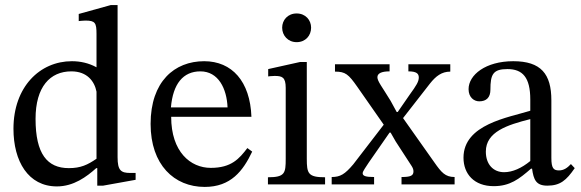

<svg xmlns="http://www.w3.org/2000/svg" viewBox="-20 -726 2287 756"><path d="M514 -18V-45H493C456 -45 443 -55 443 -107V-706H416L290 -671V-643C290 -643 307 -645 316 -645C355 -645 360 -636 360 -592V-461C329 -478 296 -485 263 -485C137 -485 33 -384 33 -219C33 -91 91 8 204 8C270 8 321 -30 359 -64H363V5H386ZM360 -101C325 -77 298 -64 251 -64C166 -64 120 -120 120 -258C120 -384 177 -445 261 -445C323 -445 352 -406 360 -365Z M954 -143C922 -101 891 -65 810 -65C730 -65 654 -128 654 -266H970C965 -406 893 -485 784 -485C667 -485 573 -405 573 -238C573 -77 666 10 786 10C889 10 937 -53 973 -129ZM653 -303C661 -396 701 -445 769 -445C840 -445 873 -377 876 -303Z M1148 -673C1113 -673 1091 -647 1091 -617C1091 -586 1114 -560 1148 -560C1183 -560 1205 -586 1205 -617C1205 -647 1183 -673 1148 -673ZM1260 -28C1193 -28 1188 -43 1188 -101V-482H1162L1036 -454V-425C1036 -425 1047 -427 1061 -427C1090 -427 1105 -423 1105 -380V-101C1105 -44 1102 -28 1035 -28V0H1260Z M1770 0V-29C1733 -29 1718 -47 1690 -87L1567 -261L1673 -397C1696 -426 1719 -444 1753 -444V-473H1588V-445C1620 -445 1629 -436 1629 -421C1629 -405 1620 -390 1593 -353L1546 -285H1542L1518 -329C1484 -385 1466 -406 1466 -422C1466 -437 1482 -445 1514 -445V-473H1299V-444C1340 -444 1352 -434 1387 -384L1491 -235L1371 -79C1338 -40 1320 -29 1286 -29V0H1453V-29C1420 -29 1408 -33 1408 -44C1408 -52 1422 -70 1432 -86L1514 -204H1518L1538 -169L1601 -72C1606 -64 1608 -58 1608 -51C1608 -34 1596 -29 1561 -29V0Z M2075 -62C2081 -18 2091 5 2135 5C2186 5 2210 -16 2243 -64L2228 -80C2214 -65 2200 -55 2181 -55C2160 -55 2151 -63 2151 -104V-331C2151 -435 2110 -485 2001 -485C1892 -485 1825 -431 1825 -375C1825 -342 1847 -327 1867 -327C1895 -327 1911 -342 1911 -373C1911 -433 1921 -454 1978 -454C2038 -454 2068 -421 2068 -334V-290C1982 -263 1805 -237 1805 -105C1805 -41 1847 7 1924 7C1988 7 2024 -21 2071 -62ZM2068 -92C2034 -64 1998 -48 1965 -48C1922 -48 1893 -79 1893 -129C1893 -207 1977 -234 2068 -257Z"/></svg>

Font: STIX Two Math
Style: Regular
Weight: 400
Designer: Ross Mills, John Hudson & Paul Hanslow, Tiro Typeworks Ltd; with portions MicroPress Inc., with additions and correction
Foundry: Tiro Typeworks Ltd
Version: Version 2.02 b142